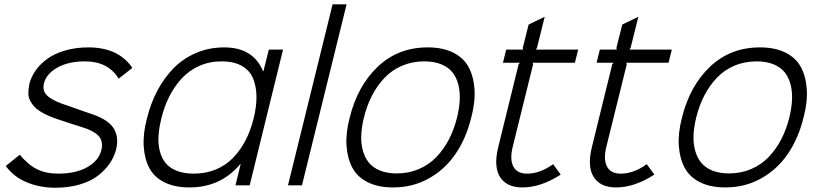

<svg xmlns="http://www.w3.org/2000/svg" viewBox="-20 -860 3795 891"><path d="M519 -167Q510.3 -132.8 489.7 -102.3Q469.2 -71.8 435.8 -45.7Q402.3 -19.5 351.1 -4.2Q299.8 11.2 236.8 11.2Q164.6 11.2 103.8 -14.2Q43 -39.6 6.8 -89.8L71.8 -142.1Q110.4 -95.2 152.1 -74.7Q193.8 -54.2 250 -54.2Q332 -54.2 385.3 -84.5Q438.5 -114.7 450.2 -163.1Q460 -202.1 439 -227.3Q418 -252.4 357.9 -271Q351.1 -272.5 304.9 -287.6Q258.8 -302.7 254.9 -304.2Q228 -313 207.5 -321.8Q187 -330.6 168.5 -341.8Q149.9 -353 138.7 -365.5Q127.4 -377.9 119.4 -394Q111.3 -410.2 111.6 -428.7Q111.8 -447.3 116.2 -470.2Q124.5 -503.4 145.5 -533.2Q166.5 -563 199.7 -587.2Q232.9 -611.3 282.2 -625.7Q331.5 -640.1 390.1 -640.1Q529.8 -640.1 594.2 -544.9L530.8 -495.1Q481.4 -575.2 375 -575.2Q296.4 -575.2 245.4 -545.9Q194.3 -516.6 184.1 -473.1Q174.3 -436.5 203.4 -412.4Q232.4 -388.2 304.2 -366.2Q309.1 -364.7 348.9 -350.3Q388.7 -335.9 396 -334Q477.5 -308.6 505.4 -267.6Q533.2 -226.6 519 -167Z M1156.7 -309.1Q1170.4 -364.3 1170.2 -410.6Q1169.9 -457 1155 -494.6Q1140.1 -532.2 1103 -553.7Q1065.9 -575.2 1008.8 -575.2Q951.7 -575.2 903.8 -553.7Q856 -532.2 822 -494.6Q788.1 -457 764.9 -410.6Q741.7 -364.3 728.5 -309.1Q717.8 -265.6 715.6 -228.3Q713.4 -190.9 721.7 -158.4Q730 -126 748.8 -103Q767.6 -80.1 800.8 -67.1Q834 -54.2 879.4 -54.2Q935.5 -54.2 982.7 -74Q1029.8 -93.8 1063.2 -129.2Q1096.7 -164.6 1119.9 -209.5Q1143.1 -254.4 1156.7 -309.1ZM1293.5 -629.9 1138.7 0H1072.8L1096.7 -98.1H1094.7Q1003.9 9.8 859.4 9.8Q791 9.8 743.7 -13.7Q696.3 -37.1 673.6 -79.1Q650.9 -121.1 647 -179.9Q643.1 -238.8 661.6 -309.1Q679.2 -381.3 711.2 -441.2Q743.2 -501 787.8 -545.7Q832.5 -590.3 892.1 -615.2Q951.7 -640.1 1020.5 -640.1Q1154.8 -640.1 1200.7 -529.8H1202.6L1227.5 -629.9Z M1588.4 -839.8 1381.3 0H1316.4L1523.4 -839.8Z M2101.1 -314.9Q2111.8 -358.9 2113.5 -397Q2115.2 -435.1 2106.7 -468.3Q2098.1 -501.5 2079.1 -524.9Q2060.1 -548.3 2027.1 -561.8Q1994.1 -575.2 1949.2 -575.2Q1893.1 -575.2 1845.7 -554.9Q1798.3 -534.7 1764.2 -498.5Q1730 -462.4 1706.3 -416.3Q1682.6 -370.1 1668.9 -314.9Q1658.2 -271.5 1656.5 -233.4Q1654.8 -195.3 1663.6 -162.4Q1672.4 -129.4 1691.4 -105.7Q1710.4 -82 1743.4 -68.6Q1776.4 -55.2 1820.8 -55.2Q1876.5 -55.2 1923.8 -75.4Q1971.2 -95.7 2005.4 -131.6Q2039.6 -167.5 2063.5 -213.6Q2087.4 -259.8 2101.1 -314.9ZM2167 -314.9Q2143.6 -218.8 2094.5 -146.5Q2045.4 -74.2 1970.5 -32.2Q1895.5 9.8 1804.2 9.8Q1734.9 9.8 1686.8 -14.2Q1638.7 -38.1 1615.5 -81.1Q1592.3 -124 1588.1 -183.6Q1584 -243.2 1603 -314.9Q1639.6 -462.4 1733.9 -551.3Q1828.1 -640.1 1964.8 -640.1Q2034.2 -640.1 2082.5 -616.2Q2130.9 -592.3 2154.3 -549.3Q2177.7 -506.3 2181.9 -446.5Q2186 -386.7 2167 -314.9Z M2546.9 -98.1 2582 -49.8Q2489.7 9.8 2404.8 9.8Q2331.1 9.8 2300.5 -38.6Q2270 -86.9 2292 -176.8L2386.7 -562L2393.1 -568.8H2314L2329.1 -629.9H2407.7L2405.8 -637.2L2433.1 -746.1L2507.8 -782.2L2471.7 -637.2L2466.8 -629.9H2663.1L2647.9 -568.8H2451.7L2454.1 -562L2359.9 -181.2Q2344.7 -120.6 2362.1 -87.4Q2379.4 -54.2 2425.8 -54.2Q2486.3 -54.2 2546.9 -98.1Z M2981.4 -98.1 3016.6 -49.8Q2924.3 9.8 2839.4 9.8Q2765.6 9.8 2735.1 -38.6Q2704.6 -86.9 2726.6 -176.8L2821.3 -562L2827.6 -568.8H2748.5L2763.7 -629.9H2842.3L2840.3 -637.2L2867.7 -746.1L2942.4 -782.2L2906.2 -637.2L2901.4 -629.9H3097.7L3082.5 -568.8H2886.2L2888.7 -562L2794.4 -181.2Q2779.3 -120.6 2796.6 -87.4Q2814 -54.2 2860.4 -54.2Q2920.9 -54.2 2981.4 -98.1Z M3643.1 -314.9Q3653.8 -358.9 3655.5 -397Q3657.2 -435.1 3648.7 -468.3Q3640.1 -501.5 3621.1 -524.9Q3602.1 -548.3 3569.1 -561.8Q3536.1 -575.2 3491.2 -575.2Q3435.1 -575.2 3387.7 -554.9Q3340.3 -534.7 3306.2 -498.5Q3272 -462.4 3248.3 -416.3Q3224.6 -370.1 3210.9 -314.9Q3200.2 -271.5 3198.5 -233.4Q3196.8 -195.3 3205.6 -162.4Q3214.4 -129.4 3233.4 -105.7Q3252.4 -82 3285.4 -68.6Q3318.4 -55.2 3362.8 -55.2Q3418.5 -55.2 3465.8 -75.4Q3513.2 -95.7 3547.4 -131.6Q3581.5 -167.5 3605.5 -213.6Q3629.4 -259.8 3643.1 -314.9ZM3709 -314.9Q3685.5 -218.8 3636.5 -146.5Q3587.4 -74.2 3512.5 -32.2Q3437.5 9.8 3346.2 9.8Q3276.9 9.8 3228.8 -14.2Q3180.7 -38.1 3157.5 -81.1Q3134.3 -124 3130.1 -183.6Q3126 -243.2 3145 -314.9Q3181.6 -462.4 3275.9 -551.3Q3370.1 -640.1 3506.8 -640.1Q3576.2 -640.1 3624.5 -616.2Q3672.9 -592.3 3696.3 -549.3Q3719.7 -506.3 3723.9 -446.5Q3728 -386.7 3709 -314.9Z"/></svg>

Font: Sinkin Sans 300 Light Italic
Style: Regular
Weight: 300
Italic angle: -112°
Designer: Keith Bates
Foundry: K-Type
Version: Sinkin Sans (version 1.0)  by Keith Bates   •   © 2014   www